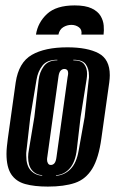

<svg xmlns="http://www.w3.org/2000/svg" viewBox="-20 -678 426 710"><path d="M256 -658Q296 -658 319 -647Q342 -636 352 -619Q362 -602 363.5 -583.5Q365 -565 363 -550H281Q284 -568 272 -577Q260 -586 244 -586Q228 -586 214 -577.5Q200 -569 196 -550H113Q120 -595 154 -626.5Q188 -658 256 -658ZM157 12Q107 12 73 2.5Q39 -7 21.5 -33.5Q4 -60 4 -109Q4 -122 5.5 -136Q7 -150 9 -166L38 -373Q49 -447 97.5 -475Q146 -503 229 -503Q303 -503 344.5 -481Q386 -459 386 -400Q386 -394 385.5 -387.5Q385 -381 384 -373L355 -167Q345 -93 321 -54Q297 -15 257 -1.5Q217 12 157 12ZM136 -28V-30Q112 -32 98 -49Q84 -66 84 -97Q84 -110 87 -125L107 -245L123 -383Q126 -411 142 -433Q158 -455 192 -455V-457Q154 -457 137 -435.5Q120 -414 115 -383L92 -245L78 -122Q77 -117 77 -112.5Q77 -108 77 -103Q77 -66 93.5 -48Q110 -30 136 -28ZM187 -28Q218 -30 240.5 -52.5Q263 -75 271 -122L293 -245L308 -383Q309 -387 309 -390.5Q309 -394 309 -398Q309 -424 297 -440.5Q285 -457 251 -457V-455Q280 -455 291 -441Q302 -427 302 -405Q302 -400 301.5 -394.5Q301 -389 300 -383L278 -245L264 -125Q259 -80 238.5 -56Q218 -32 187 -30ZM168 -68Q176 -68 181.5 -74.5Q187 -81 189 -98L230 -393Q231 -398 231.5 -401Q232 -404 232 -407Q232 -413 230 -417Q226 -423 218 -423Q210 -423 204 -416.5Q198 -410 196 -393L155 -98Q154 -94 154 -87Q154 -80 157 -75Q160 -68 168 -68Z"/></svg>

Font: Alumni Sans Inline One
Style: Italic
Weight: 400
Italic angle: -8°
Designer: Robert E. Leuschke
Foundry: Robert E. Leuschke
Version: Version 1.100; ttfautohint (v1.8.3)